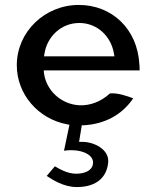

<svg xmlns="http://www.w3.org/2000/svg" viewBox="-20 -505 636 777"><path d="M441 -289 443 -277H158L160 -288C170 -354 225 -412 301 -412C373 -412 429 -359 441 -289ZM158 -209 157 -220H545C545 -229 545 -236 544 -245C536 -389 432 -485 299 -485C161 -485 48 -376 48 -241C48 -123 135 -24 251 -2L261 0L239 105C246 104 260 102 275 103C320 104 362 125 356 159C352 187 320 198 288 198C251 198 218 177 202 168L169 207C192 222 237 252 291 252C377 252 414 206 418 150C421 100 362 69 312 69H300L311 2H319C403 -3 473 -39 519 -107C496 -116 456 -130 425 -127C388 -93 344 -77 301 -79C226 -83 167 -140 158 -209Z"/></svg>

Font: Bluebird
Style: Li
Weight: 300
Designer: Jasper
Foundry: Cannot Into Space Fonts
Version: Version 0.98